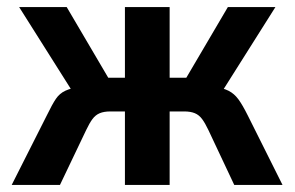

<svg xmlns="http://www.w3.org/2000/svg" viewBox="-20 -521 830 541"><path d="M13 0 112 -196Q127 -227 137.5 -242.5Q148 -258 164.5 -265.5Q181 -273 210 -278L195 -246L34 -501H168L285 -302H332V-501H458V-302H505L622 -501H756L595 -246L580 -278Q609 -273 624.5 -265Q640 -257 651.5 -241.5Q663 -226 678 -196L776 0H640L567 -155Q558 -174 549.5 -185.5Q541 -197 529 -202Q517 -207 499 -207H458V0H332V-207H291Q273 -207 261 -202Q249 -197 240.5 -185.5Q232 -174 223 -155L149 0Z"/></svg>

Font: Nunito Sans 7pt Condensed
Style: Bold
Weight: 700
Width: 3
Designer: Vernon Adams
Foundry: Vernon Adams
Version: Version 3.101;gftools[0.9.27]